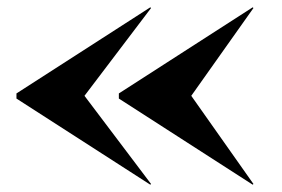

<svg xmlns="http://www.w3.org/2000/svg" viewBox="-20 -650 770 525"><path d="M503 -388 673 -147 671 -145 305 -380.5V-394.5L671 -630L673 -628ZM211 -388 393 -147 391 -145 25 -380.5V-394.5L391 -630L393 -628Z"/></svg>

Font: Bodoni* 48
Style: Bold
Weight: 700
Version: Version 2.2